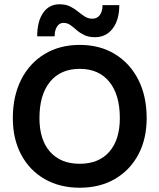

<svg xmlns="http://www.w3.org/2000/svg" viewBox="-20 -870 744 898"><path d="M258 -850Q287.5 -850 308 -839.8Q328.5 -829.5 344.5 -816.2Q360.5 -803 376.5 -792.8Q392.5 -782.5 412.5 -782.5Q434 -782.5 446.8 -799.5Q459.5 -816.5 459.5 -846H538Q538 -777.5 507.2 -736.8Q476.5 -696 424.5 -696Q394.5 -696 374 -706Q353.5 -716 338.2 -729.5Q323 -743 308.8 -753Q294.5 -763 277 -763Q258 -763 246.8 -745.8Q235.5 -728.5 235.5 -700H154Q154 -770 181.8 -810Q209.5 -850 258 -850ZM40 -317.5Q40 -420.5 79 -497.5Q118 -574.5 188.5 -617.2Q259 -660 353 -660Q447 -660 517.2 -617.2Q587.5 -574.5 626.8 -497.5Q666 -420.5 666 -317.5Q666 -220 626.8 -146.8Q587.5 -73.5 517.2 -32.8Q447 8 353 8Q259 8 188.5 -32.8Q118 -73.5 79 -146.8Q40 -220 40 -317.5ZM540.5 -317.5Q540.5 -427 491.2 -487.5Q442 -548 353 -548Q263.5 -548 214 -487.5Q164.5 -427 164.5 -317.5Q164.5 -216.5 214 -160.2Q263.5 -104 353 -104Q442 -104 491.2 -160.2Q540.5 -216.5 540.5 -317.5Z"/></svg>

Font: Overused Grotesk SemiBold
Style: Regular
Weight: 610
Version: Version 0.004